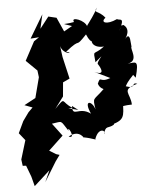

<svg xmlns="http://www.w3.org/2000/svg" viewBox="-56 -621 711 902"><g transform="rotate(-5 299.5 -170.0)"><path d="M272 -477 242 -544 204 -553 162 -499 177 -566 112 -457 152 -460 127 -443 80 -355 131 -305C132 -294 134 -284 135 -273L110 -177L56 -148L93 -134L72 -113L44 -74L18 -19L46 16L19 105L23 135L39 136L59 189L71 235L146 167L122 221L179 128L200 99L184 94L153 75L222 10L177 -50C231 -57 215 -65 252 -10C245 -44 288 34 250 17C308 -16 325 42 321 27C363 35 381 47 374 39C395 -19 431 7 417 20C427 -23 439 -3 466 -20C486 -63 468 -49 444 -18C519 -36 516 -52 518 -123C501 -87 490 -106 559 -107C558 -161 511 -180 593 -202C563 -214 588 -177 538 -195C567 -251 609 -247 553 -277L588 -231C612 -319 593 -302 556 -300C612 -309 572 -369 581 -378C578 -398 581 -439 562 -425C535 -396 596 -453 552 -483C527 -475 553 -498 529 -455C565 -523 537 -504 524 -513C474 -489 443 -504 471 -524C441 -563 412 -549 436 -575C391 -499 379 -498 382 -490C376 -521 306 -546 322 -517C272 -507 254 -519 311 -499ZM306 -104C251 -119 250 -113 280 -116C226 -148 255 -175 199 -118L240 -173L246 -239L278 -254L254 -358L247 -410C258 -367 316 -369 273 -381C356 -448 310 -387 373 -454C396 -398 410 -423 418 -435C382 -435 392 -385 452 -390C398 -349 400 -385 406 -320C473 -377 403 -317 418 -308C440 -273 434 -258 397 -275L469 -240C415 -219 426 -259 408 -218C408 -227 407 -202 433 -191C380 -139 378 -160 387 -99C374 -143 332 -150 364 -81C310 -121 276 -68 278 -125Z"/></g></svg>

Font: Asimov Aggro
Style: It
Weight: 500
Designer: Google
Version: Version 2.000980; 2014